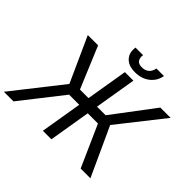

<svg xmlns="http://www.w3.org/2000/svg" viewBox="-222 -1157 1404 1404"><g transform="rotate(45 480.5 -454.5)"><path d="M279.8 -379.3 122.2 -727.3H228.7L363.6 -404.8H452.1L505.7 -727.3H593.8L540.1 -404.8H629.3L872.2 -727.3H978.7L703.1 -377.8L876.4 0H775.6L632.1 -322.4H526.6L473 0H384.9L438.6 -322.4H333.8L81 0H-18.5ZM433.9 -909.1H512.1Q507.1 -881.4 519.5 -860.4Q532 -839.5 568.9 -839.5Q602.3 -839.5 623.2 -857.6Q644.2 -875.7 649.9 -909.1H728Q718.4 -851.6 672.6 -815Q626.4 -778.4 558.2 -778.4Q491.1 -778.4 457.7 -815Q424.4 -851.6 433.9 -909.1Z"/></g></svg>

Font: Inter P
Style: Italic
Weight: 400
Italic angle: -9.40001°
Designer: Rasmus Andersson
Foundry: rsms
Version: Version 3.018;git-588b23468